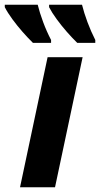

<svg xmlns="http://www.w3.org/2000/svg" viewBox="-66 -786 420 806"><path d="M18.1 0 133.8 -545.9H280.8L165 0ZM258.3 -606Q237.8 -626 214.8 -652.1Q191.9 -678.2 171.9 -705.6Q151.9 -732.9 140.1 -755.9V-766.1H278.3Q286.6 -732.4 301 -693.6Q315.4 -654.8 334 -618.2V-606ZM72.3 -606Q51.8 -626 28.8 -652.1Q5.9 -678.2 -14.2 -705.6Q-34.2 -732.9 -45.9 -755.9V-766.1H92.3Q100.6 -732.4 115 -693.6Q129.4 -654.8 148.4 -618.2V-606Z"/></svg>

Font: Open Sans
Style: Bold Italic
Weight: 700
Italic angle: -12°
Designer: Monotype Design Team
Foundry: Monotype Imaging Inc.
Version: Version 3.003; ttfautohint (v1.8.4)